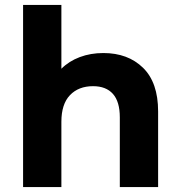

<svg xmlns="http://www.w3.org/2000/svg" viewBox="-20 -762 725 782"><path d="M624 -308V0H468V-284Q468 -348 440 -379.5Q412 -411 359 -411Q300 -411 265 -374.5Q230 -338 230 -266V0H74V-742H230V-482Q261 -513 305 -529.5Q349 -546 401 -546Q501 -546 562.5 -486Q624 -426 624 -308Z"/></svg>

Font: Montserrat Alternates
Style: Bold
Weight: 700
Designer: Julieta Ulanovsky
Foundry: Julieta Ulanovsky
Version: Version 7.200